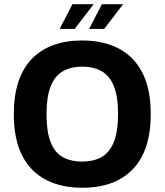

<svg xmlns="http://www.w3.org/2000/svg" viewBox="-20 -870 774 903"><path d="M366.8 13Q267.8 13 195.6 -24.6Q123.4 -62.2 84.2 -138.5Q45 -214.8 45 -333Q45 -504.2 128.7 -591.9Q212.4 -679.6 366.8 -679.6Q465.8 -679.6 538.2 -642Q610.6 -604.4 649.8 -527.6Q689 -450.8 689 -333.6Q689 -162.4 605.1 -74.7Q521.2 13 366.8 13ZM366.8 -110.2Q421.8 -110.2 459.2 -132.3Q496.6 -154.4 515.9 -203.4Q535.2 -252.4 535.2 -334.2Q535.2 -415.4 515.9 -463.9Q496.6 -512.4 459.2 -534.4Q421.8 -556.4 366.8 -556.4Q311.8 -556.4 274.3 -534.1Q236.8 -511.8 217.8 -462.7Q198.8 -413.6 198.8 -332.4Q198.8 -251.2 217.8 -202.2Q236.8 -153.2 274.3 -131.7Q311.8 -110.2 366.8 -110.2ZM399.2 -734 459.2 -850.2H559L470 -734ZM260.6 -734 320.6 -850.2H420.4L331.4 -734Z"/></svg>

Font: Maven Pro VF Beta
Style: Regular
Weight: 400
Designer: Joe Prince
Foundry: Joe Prince
Version: Version 2.002